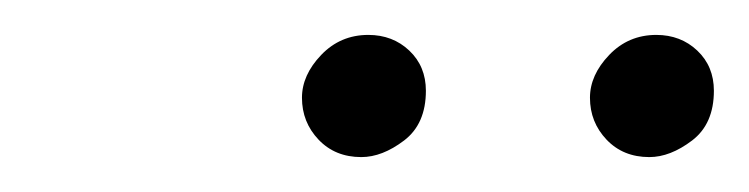

<svg xmlns="http://www.w3.org/2000/svg" viewBox="-20 -841 429 110"><path d="M352 -751Q337 -751 327.5 -761Q318 -771 318 -785Q318 -798 329 -809.5Q340 -821 356 -821Q370 -821 379.5 -812Q389 -803 389 -789Q389 -770 376.5 -760.5Q364 -751 352 -751ZM187 -751Q172 -751 162.5 -761Q153 -771 153 -785Q153 -798 164 -809.5Q175 -821 191 -821Q205 -821 214.5 -812Q224 -803 224 -789Q224 -770 211.5 -760.5Q199 -751 187 -751Z"/></svg>

Font: MuseoModerno ExtraLight
Style: Italic
Weight: 250
Italic angle: -9°
Designer: Pablo Cosgaya, Héctor Gatti, Marcela Romero, and the Authors of The MuseoModerno Project.
Foundry: Omnibus-Type Team
Version: Version 1.003